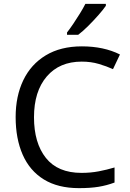

<svg xmlns="http://www.w3.org/2000/svg" viewBox="-20 -964 672 994"><path d="M403 -645Q288 -645 222 -568Q156 -491 156 -357Q156 -224 217.5 -146.5Q279 -69 402 -69Q449 -69 491 -77Q533 -85 573 -97V-19Q533 -4 490.5 3Q448 10 389 10Q280 10 207 -35Q134 -80 97.5 -163Q61 -246 61 -358Q61 -466 100.5 -548.5Q140 -631 217 -677.5Q294 -724 404 -724Q517 -724 601 -682L565 -606Q532 -621 491.5 -633Q451 -645 403 -645ZM528 -934Q516 -916 491 -887.5Q466 -859 437.5 -830.5Q409 -802 385 -784H327V-796Q342 -815 359.5 -841Q377 -867 394 -894.5Q411 -922 422 -944H528Z"/></svg>

Font: Noto Sans Historical
Style: Regular
Weight: 400
Designer: Monotype Design Team
Foundry: Monotype Imaging Inc.
Version: Version 2.013; ttfautohint (v1.8.4.7-5d5b)